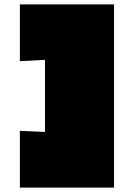

<svg xmlns="http://www.w3.org/2000/svg" viewBox="-20 -776 578 879"><path d="M71 -756H502V83H71V-177L186 -172V-502L71 -496Z"/></svg>

Font: Erica One
Style: Regular
Weight: 400
Designer: Miguel Hernandez
Foundry: Miguel Hernandez
Version: Version 1.003